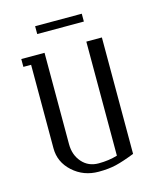

<svg xmlns="http://www.w3.org/2000/svg" viewBox="-98 -693 624 763"><g transform="rotate(-15 214.0 -312.0)"><path d="M32.2 -480V-512.2H127.9V-136.2Q127.9 -91.8 154.1 -62Q180.2 -32.2 222.2 -32.2Q264.2 -32.2 299.8 -43V-512.2H363.8V-33.2Q316.4 -14.6 285.6 -7.3Q254.9 0 213.9 0Q151.9 0 107.9 -39.8Q64 -79.6 64 -136.2V-480ZM119.1 -591.8V-624H311V-591.8Z"/></g></svg>

Font: Gawaa
Style: Regular
Weight: 400
Designer: T. Christopher White
Version: Version 1.0